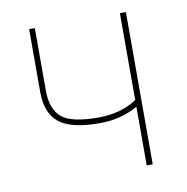

<svg xmlns="http://www.w3.org/2000/svg" viewBox="-65 -583 629 645"><g transform="rotate(-10 250.0 -260.0)"><path d="M384.8 -519.5H405.3V0H384.8V-200.2Q327.1 -167 253.9 -167Q157.2 -167 116.2 -199.7Q75.2 -232.4 75.2 -305.7V-519.5H94.7V-305.7Q94.7 -244.1 127.4 -215.3Q160.2 -186.5 253.9 -186.5Q329.1 -186.5 384.8 -222.7Z"/></g></svg>

Font: Mgen+ 1m thin
Style: Regular
Weight: 100
Designer: [Source Han Sans]
Ryoko NISHIZUKA  (kana & ideographs); Paul D. Hunt (Latin, Greek & Cyrillic); Wenlong ZHANG  (bopomofo
Version: Version 1.059.20150602